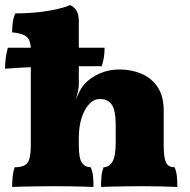

<svg xmlns="http://www.w3.org/2000/svg" viewBox="-28 -737 752 760"><path d="M620 -162Q620 -113 629 -94Q638 -75 663 -75Q670 -59 672 -40.5Q674 -22 674 3Q652 2 611 1Q570 0 535 0Q512 0 479 0.5Q446 1 416.5 1.5Q387 2 372 3Q372 -18 373.5 -37.5Q375 -57 382 -75Q403 -75 416.5 -96Q430 -117 430 -173V-242Q430 -299 415 -322Q400 -345 368 -345Q344 -345 325 -325Q306 -305 295 -270.5Q284 -236 284 -190V-162Q284 -110 296.5 -92.5Q309 -75 331 -75Q339 -56 340.5 -38Q342 -20 342 3Q327 2 300 1.5Q273 1 243.5 0.5Q214 0 189 0Q165 0 131 0.5Q97 1 66 1.5Q35 2 20 3Q20 -20 22.5 -41Q25 -62 30 -75Q69 -75 81.5 -93.5Q94 -112 94 -162V-270L284 -403Q284 -391 280.5 -375Q277 -359 272 -342Q280 -362 289 -379Q298 -396 311 -409Q335 -433 369.5 -447.5Q404 -462 446 -462Q491 -462 531 -445.5Q571 -429 595.5 -393Q620 -357 620 -299ZM94 -539Q94 -562 88 -576.5Q82 -591 66 -598.5Q50 -606 20 -609Q20 -628 22.5 -648Q25 -668 33 -684Q83 -684 126 -689Q169 -694 201 -701.5Q233 -709 249 -717Q266 -710 275 -694.5Q284 -679 284 -653V-536H94ZM94 -567H284V-403L94 -233ZM-8 -465Q-8 -484 -5.5 -505Q-3 -526 3 -548H386Q386 -530 383.5 -512Q381 -494 375 -475Q303 -475 240 -474.5Q177 -474 116.5 -472Q56 -470 -8 -465Z"/></svg>

Font: Vollkorn Black
Style: Regular
Weight: 900
Designer: Friedrich Althausen
Foundry: Friedrich Althausen
Version: Version 5.000